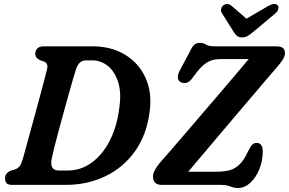

<svg xmlns="http://www.w3.org/2000/svg" viewBox="-20 -934 1460 970"><path d="M5.5 -33Q5.5 -60.5 35.5 -72L57 -78.5Q70 -83 78.8 -93.8Q87.5 -104.5 96.5 -135.5Q103 -159 115.8 -205.5Q128.5 -252 144.2 -309Q160 -366 175 -422.2Q190 -478.5 201.8 -522.5Q213.5 -566.5 218 -585.5Q224.5 -614.5 202 -623L182 -630Q158 -641 158 -661.5Q158 -679 168.8 -689.5Q179.5 -700 201 -700H447Q541.5 -700 611.2 -658Q681 -616 715 -541.5Q749 -467 736 -369.5Q721 -251.5 661.5 -169Q602 -86.5 511.5 -43.2Q421 0 313 0H41Q20 0 12.8 -9.2Q5.5 -18.5 5.5 -33ZM321.5 -72.5Q388 -72.5 442.5 -111.8Q497 -151 533.5 -221.2Q570 -291.5 582 -384Q594.5 -463.5 577.2 -518.2Q560 -573 524.8 -601Q489.5 -629 447 -629H414Q395 -629 382.2 -616.5Q369.5 -604 361 -575Q357 -563.5 348 -531.5Q339 -499.5 326.5 -455.8Q314 -412 300.8 -363.2Q287.5 -314.5 275 -268.5Q262.5 -222.5 253.5 -186Q244.5 -149.5 241 -131Q230 -72.5 278 -72.5ZM1096 0H798Q753 0 753 -41.5Q753 -59 763.5 -77.2Q774 -95.5 789 -113Q806.5 -132.5 838.8 -169.8Q871 -207 912.8 -255.8Q954.5 -304.5 1000.2 -357.8Q1046 -411 1090.5 -463.2Q1135 -515.5 1173 -560.2Q1211 -605 1236.5 -635.5H1090.5Q1051.5 -635.5 1021.8 -616Q992 -596.5 956.5 -545.5Q940 -521.5 924.8 -516.5Q909.5 -511.5 895 -518Q865.5 -531.5 888 -577.5L938 -671Q950.5 -698 961.5 -707.8Q972.5 -717.5 989 -717.5Q1007.5 -717.5 1020.8 -708.8Q1034 -700 1061 -700H1374Q1398.5 -700 1409 -691.8Q1419.5 -683.5 1419.5 -665Q1419.5 -649.5 1407.8 -631.5Q1396 -613.5 1378 -593Q1365 -578.5 1335.5 -543.8Q1306 -509 1265.2 -461.2Q1224.5 -413.5 1178.2 -359Q1132 -304.5 1086.2 -250.2Q1040.5 -196 1000 -148.2Q959.5 -100.5 931 -66.5H1072.5Q1109.5 -66.5 1138 -73.5Q1166.5 -80.5 1189.8 -102.8Q1213 -125 1234 -171Q1245 -193.5 1254.5 -202.8Q1264 -212 1276 -212Q1307.5 -212 1307.5 -168Q1307 -120.5 1290 -78.5Q1273 -36.5 1244.2 -10.2Q1215.5 16 1181 16Q1166.5 16 1155.8 12Q1145 8 1131.8 4Q1118.5 0 1096 0ZM1267.5 -779.5Q1249 -764 1235 -754.5Q1221 -745 1203 -745Q1185 -745 1175.5 -754.2Q1166 -763.5 1156.5 -779.5L1101.5 -867Q1094.5 -878.5 1097.2 -889.5Q1100 -900.5 1108.5 -907Q1129 -922 1150.5 -904L1225 -839.5L1335.5 -904Q1369 -922.5 1383 -907Q1388 -901 1386 -889.2Q1384 -877.5 1370 -865.5Z"/></svg>

Font: Fraunces 72pt S100 SemiBold
Style: Italic
Weight: 600
Italic angle: -16°
Version: Version 1.000; ttfautohint (v1.8.3)